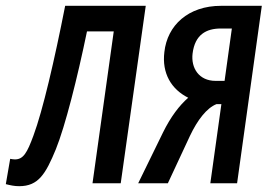

<svg xmlns="http://www.w3.org/2000/svg" viewBox="-51 -600 930 660"><path d="M248 -492H340L267 30H364L450 -580H173C136 -392 96 -220 64 -134C42 -74 29 -52 0 -52C-4 -52 -11 -53 -16 -54L-31 33C-15 37 -2 40 15 40C81 40 106 -2 141 -87C173 -166 215 -332 248 -492Z M672 30H764L849 -580H709C596 -580 524 -513 514 -421C505 -348 538 -293 596 -264C566 -238 536 -199 509 -144L424 30H526L602 -133C628 -188 660 -229 693 -242H710ZM690 -322C633 -322 605 -366 611 -416C619 -481 658 -502 708 -502H746L721 -322Z"/></svg>

Font: Smiley Sans Oblique
Style: Regular
Weight: 400
Italic angle: -8°
Designer: oooooohmygosh, Nagisa Chen, Janine Sui, Heda Shi, Jian Li
Foundry: atelierAnchor
Version: Version 2.0.1